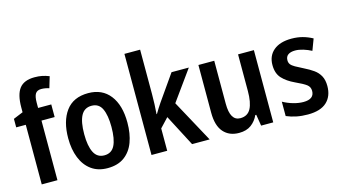

<svg xmlns="http://www.w3.org/2000/svg" viewBox="-85 -1075 2477 1394"><g transform="rotate(-15 1153.0 -377.5)"><path d="M301 -448H202V0H84V-448H12V-512L85 -542V-577Q85 -675 120 -720Q155 -765 234 -765Q265 -765 290 -760Q315 -755 343 -744L318 -660Q288 -670 259 -670Q228 -670 215 -649.5Q202 -629 202 -582V-543H301Z M801 -273Q801 -190 777.5 -126.5Q754 -63 704.5 -26.5Q655 10 578 10Q506 10 456.5 -26Q407 -62 381.5 -126Q356 -190 356 -273Q356 -401 412 -477Q468 -553 580 -553Q685 -553 743 -478.5Q801 -404 801 -273ZM476 -272Q476 -183 500.5 -134.5Q525 -86 579 -86Q633 -86 657 -133.5Q681 -181 681 -273Q681 -360 658 -409Q635 -458 580 -458Q526 -458 501 -411Q476 -364 476 -272Z M1027 -426Q1027 -388 1025.5 -350.5Q1024 -313 1021 -277H1024Q1035 -296 1047 -315Q1059 -334 1070 -350L1205 -543H1335L1173 -318L1346 0H1214L1091 -236L1027 -168V0H909V-760H1027Z M1824 -543V0H1733L1719 -85H1712Q1693 -43 1657.5 -16.5Q1622 10 1566 10Q1492 10 1449.5 -38.5Q1407 -87 1407 -184V-543H1526V-220Q1526 -91 1602 -91Q1657 -91 1681 -136Q1705 -181 1705 -268V-543Z M2272 -154Q2272 -77 2225 -33.5Q2178 10 2083 10Q2037 10 1997.5 2Q1958 -6 1923 -21V-129Q1959 -109 1999 -97.5Q2039 -86 2075 -86Q2156 -86 2156 -148Q2156 -178 2133 -195.5Q2110 -213 2051 -240Q1993 -267 1959.5 -303.5Q1926 -340 1926 -403Q1926 -473 1974 -513Q2022 -553 2108 -553Q2152 -553 2190 -543Q2228 -533 2265 -513L2233 -428Q2205 -443 2172.5 -453Q2140 -463 2112 -463Q2078 -463 2059 -449.5Q2040 -436 2040 -408Q2040 -390 2049.5 -377.5Q2059 -365 2081 -352.5Q2103 -340 2141 -321Q2180 -302 2209.5 -281Q2239 -260 2255.5 -229.5Q2272 -199 2272 -154Z"/></g></svg>

Font: Noto Sans Hebrew Condensed SemiBold
Style: Regular
Weight: 600
Width: 3
Designer: Ben Nathan
Foundry: Google LLC
Version: Version 3.001; ttfautohint (v1.8.4.7-5d5b)